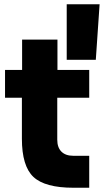

<svg xmlns="http://www.w3.org/2000/svg" viewBox="-20 -884 493 912"><path d="M435.1 -600.1H296.9V-863.8H453.1ZM403.8 7.8H329.1Q193.4 7.8 138.7 -43.7Q84 -95.2 84 -225.1V-419.9H3.9V-551.8H85V-695.8H252.9V-551.8H403.8V-419.9H252V-220.2Q252 -183.6 271.7 -163.8Q291.5 -144 328.1 -144H403.8Z"/></svg>

Font: Sora ExtraBold
Style: Regular
Weight: 800
Designer: Jonathan Barnbrook, Julián Moncada
Foundry: Barnbrook Fonts
Version: Version 2.000